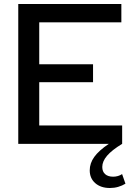

<svg xmlns="http://www.w3.org/2000/svg" viewBox="-20 -720 668 961"><path d="M607.9 199.4Q591.6 209.4 571.8 215.2Q552 221 530.1 221Q484.6 221 456.9 196.8Q429.1 172.5 429.1 132.6Q429.1 97.1 451.9 65.3Q474.7 33.6 524.6 0H71.4V-700H587.4V-608.1H176.4V-398.2H445.7V-308.5H176.4V-91.9H591.4V0Q540 31.3 515.9 59.4Q491.9 87.5 491.9 115.6Q491.9 138.9 506.2 151.6Q520.4 164.4 546.7 164.4Q558.5 164.4 570.3 161Q582 157.7 591.1 151.3Z"/></svg>

Font: Red Hat Display VF
Style: Regular
Weight: 300
Designer: Pentagram, MCKL
Foundry: Pentagram, MCKL
Version: Version 1.023